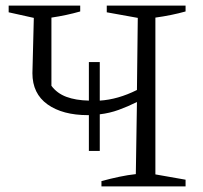

<svg xmlns="http://www.w3.org/2000/svg" viewBox="-20 -667 728 687"><path d="M298 -127V-255H295Q204 -255 150 -293.5Q96 -332 96 -405L101 -603L11 -623V-647H267V-626Q218 -612 164 -604V-360Q184 -333 217.5 -320.5Q251 -308 298 -307V-445H337V-307Q402 -311 470 -345L473 -603L362 -623V-647H644V-626Q619 -619 592 -613.5Q565 -608 536 -604V-43L644 -24V0H343V-19Q376 -28 407 -34.5Q438 -41 466 -44L470 -302Q438 -286 405 -274Q372 -262 337 -258V-127Z"/></svg>

Font: Piazzolla Light
Style: Regular
Weight: 300
Designer: Juan Pablo del Peral
Foundry: Huerta Tipografica
Version: Version 1.330